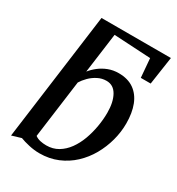

<svg xmlns="http://www.w3.org/2000/svg" viewBox="-185 -885 930 1010"><g transform="rotate(30 280.0 -380.0)"><path d="M206.5 10Q175.5 10 142.5 2.5Q109.5 -5 88 -13.5L31.5 3.5L134.5 -770H556L531 -600.5H471L461.5 -715L238.5 -727.5L206 -485.5Q221.5 -505.5 244.5 -523.5Q267.5 -541.5 296.5 -552.8Q325.5 -564 359 -564Q415 -564 451.8 -538Q488.5 -512 506.8 -465Q525 -418 525 -354Q525 -302 511 -250Q497 -198 470.5 -151.2Q444 -104.5 405.2 -68.2Q366.5 -32 316.5 -11Q266.5 10 206.5 10ZM217.5 -44Q257.5 -44 288.8 -62.8Q320 -81.5 343 -113.2Q366 -145 380.8 -185.2Q395.5 -225.5 403 -269Q410.5 -312.5 410.5 -353Q410.5 -417.5 388.2 -457.2Q366 -497 323.5 -497Q295.5 -497 270.5 -484Q245.5 -471 226.5 -451.8Q207.5 -432.5 196 -413.5L149 -62Q162.5 -52 180.2 -48Q198 -44 217.5 -44Z"/></g></svg>

Font: Merriweather 28pt Medium
Style: Italic
Weight: 500
Italic angle: -7.8°
Version: Version 2.101